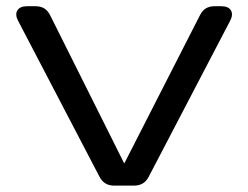

<svg xmlns="http://www.w3.org/2000/svg" viewBox="-20 -582 778 602"><path d="M64.9 -562.5H91.3Q107.4 -562.5 118.7 -555.7Q129.9 -548.8 137.2 -534.2L369.1 -70.3H370.1L606.9 -534.2Q614.3 -548.8 625.5 -555.7Q636.7 -562.5 652.8 -562.5H673.3Q696.3 -562.5 704.1 -549.3Q711.9 -536.1 701.2 -516.1L446.3 -27.8Q439 -13.7 427.5 -6.8Q416 0 399.9 0H338.4Q322.3 0 310.8 -6.8Q299.3 -13.7 292 -27.8L37.1 -516.1Q26.4 -536.1 34.4 -549.3Q42.5 -562.5 64.9 -562.5Z"/></svg>

Font: Gyrochrome
Style: Regular
Weight: 400
Designer: David Moles
Foundry: David Moles
Version: Version 1.005;Glyphs 3.2.3 (3260)